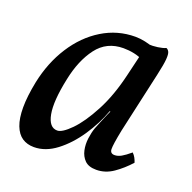

<svg xmlns="http://www.w3.org/2000/svg" viewBox="-93 -559 659 660"><g transform="rotate(20 236.5 -229.0)"><path d="M408 -467Q414 -465 418 -457.5Q422 -450 420.5 -430.5Q419 -411 410 -371L360 -147Q349 -92 349.5 -76Q350 -60 366 -60Q378 -60 390.5 -67Q403 -74 422 -90Q429 -83 433 -75.5Q437 -68 440 -59Q415 -31 386 -11Q357 9 324 9Q296 9 282 -5Q268 -19 263.5 -40Q259 -61 262 -83.5Q265 -106 271 -123Q275 -133 281.5 -149Q288 -165 295 -181Q302 -197 306 -205L342 -346L345 -458Q361 -457 379 -459.5Q397 -462 408 -467ZM360 -454 343 -400Q328 -408 309 -412Q290 -416 270 -416Q209 -416 173.5 -369Q138 -322 123 -248Q105 -163 113.5 -117.5Q122 -72 152 -72Q170 -72 201 -103.5Q232 -135 263.5 -194.5Q295 -254 314 -336L333 -416L380 -409L325 -196H299Q281 -146 249 -98.5Q217 -51 177.5 -21Q138 9 96 9Q71 9 53 -3Q35 -15 25 -41Q15 -67 15 -107Q15 -147 26 -202Q42 -279 80.5 -339Q119 -399 174.5 -433Q230 -467 295 -467Q312 -467 331 -463Q350 -459 360 -454Z"/></g></svg>

Font: Vollkorn
Style: Italic
Weight: 400
Italic angle: -11°
Designer: Friedrich Althausen
Foundry: Friedrich Althausen
Version: Version 5.001